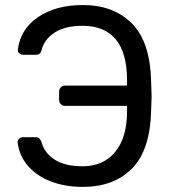

<svg xmlns="http://www.w3.org/2000/svg" viewBox="-20 -730 679 760"><path d="M49.8 -166V-168Q49.8 -175.8 56.4 -181.4Q63 -187 70.8 -187H121.1Q130.9 -187 135.5 -182.6Q140.1 -178.2 145 -166Q156.2 -124 197 -97.9Q237.8 -71.8 307.1 -71.8Q390.1 -71.8 436.5 -129.4Q482.9 -187 482.9 -288.1V-311H236.8Q227.1 -311 220.5 -318.1Q213.9 -325.2 213.9 -335V-367.2Q213.9 -377 220.5 -384Q227.1 -391.1 236.8 -391.1H482.9V-411.1Q482.9 -521 438 -574.5Q393.1 -627.9 307.1 -627.9Q238.3 -627.9 197 -601.6Q155.8 -575.2 145 -533.2Q142.1 -522 137 -517.6Q131.8 -513.2 122.1 -513.2H71.8Q63 -513.2 56.4 -519Q49.8 -524.9 50.8 -534.2Q60.5 -614.3 130.4 -662.1Q200.2 -710 308.1 -710Q429.2 -710 501.7 -637.5Q574.2 -564.9 578.1 -410.2Q580.1 -364.3 580.1 -349.1Q580.1 -334 578.1 -290Q574.2 -135.3 502.2 -62.7Q430.2 9.8 308.1 9.8Q236.8 9.8 180.4 -12.2Q124 -34.2 90.1 -74Q56.2 -113.8 49.8 -166Z"/></svg>

Font: Rubik AZ
Style: Regular
Weight: 400
Designer: Hubert and Fischer
Foundry: Hubert & Fischer
Version: Version 2.000